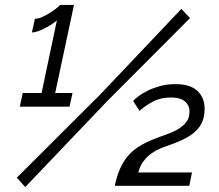

<svg xmlns="http://www.w3.org/2000/svg" viewBox="-20 -751 887 776"><path d="M444 0Q452 -39 465 -68.5Q478 -98 496.5 -120Q515 -142 541 -158.5Q567 -175 600 -188Q625 -198 651 -207Q677 -216 698 -228Q719 -240 732.5 -257Q746 -274 746 -300Q746 -325 727.5 -341Q709 -357 671 -357Q627 -357 594.5 -338.5Q562 -320 544 -303L518 -343Q524 -350 539 -361.5Q554 -373 576 -384Q598 -395 626.5 -403Q655 -411 689 -411Q749 -411 778 -383.5Q807 -356 807 -312Q807 -282 798 -260Q789 -238 770.5 -220.5Q752 -203 722.5 -188.5Q693 -174 652 -160Q622 -150 601.5 -137Q581 -124 568.5 -110Q556 -96 549 -81.5Q542 -67 539 -54H756L745 0ZM273 -375 261 -320H60L72 -375H148L210 -669Q204 -663 191.5 -654.5Q179 -646 164.5 -638.5Q150 -631 135.5 -625.5Q121 -620 109 -620L121 -675Q136 -675 153.5 -683.5Q171 -692 186.5 -702Q202 -712 212.5 -721Q223 -730 223 -731H279L203 -375ZM48 -33 386 -370 713 -715 748 -678 414 -343 82 5Z"/></svg>

Font: PTCRaleway Medium
Style: Italic
Weight: 500
Italic angle: -12°
Designer: Matt McInerney, Pablo Impallari, Rodrigo Fuenzalida
Foundry: Matt McInerney, Pablo Impallari, Rodrigo Fuenzalida
Version: Version 3.000g; ttfautohint (v1.5) -l 8 -r 28 -G 28 -x 14 -D